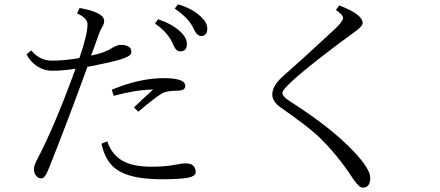

<svg xmlns="http://www.w3.org/2000/svg" viewBox="-20 -827 2040 890"><path d="M712.9 -737.8Q777.8 -715.8 814.5 -681.6Q846.2 -652.8 846.2 -624Q846.2 -588.9 815.9 -588.9Q795.4 -588.9 783.2 -619.6Q759.8 -676.3 698.2 -717.8ZM805.2 -807.1Q868.7 -788.1 907.7 -752.9Q940.9 -723.1 940.9 -695.3Q940.9 -660.2 912.1 -660.2Q892.6 -660.2 877.9 -693.4Q855.5 -742.7 790 -787.1ZM348.1 -558.1Q385.7 -667 385.7 -714.4Q385.7 -743.2 336.9 -765.1L349.1 -790Q462.9 -769.5 462.9 -730Q462.9 -716.8 454.1 -702.1Q444.3 -688 430.2 -646Q413.1 -597.2 401.9 -569.3Q466.8 -582.5 500 -605Q524.4 -619.1 540 -619.1Q567.9 -619.1 581.1 -606.9Q588.9 -600.1 588.9 -584Q588.9 -567.4 540 -551.8Q495.1 -538.1 385.3 -517.1Q286.6 -246.1 207 -47.9Q189 0 172.4 0Q157.7 0 148.4 -11.2Q137.2 -23.4 137.2 -43.9Q137.2 -59.1 152.3 -87.9Q235.4 -246.6 330.1 -508.3Q270 -499 220.2 -499Q184.6 -499 152.8 -519.5Q121.6 -539.6 103 -575.2L125 -593.3Q163.6 -545.9 221.2 -545.9Q281.7 -545.9 348.1 -558.1ZM601.1 -329.1Q641.1 -367.7 689.9 -412.1Q608.9 -410.6 506.8 -382.8L498 -411.1Q627 -464.8 739.7 -464.8Q838.9 -464.8 838.9 -428.7Q838.9 -406.7 801.8 -406.7Q752.4 -406.7 729 -393.1Q694.8 -371.6 621.1 -309.1ZM477.1 -171.9Q498.5 -108.4 550.8 -80.1Q599.1 -54.2 681.2 -54.2Q746.1 -54.2 796.4 -64Q826.2 -69.8 835.9 -69.8Q861.8 -69.8 872.1 -62Q887.2 -49.8 887.2 -28.8Q887.2 -10.7 852.1 -3.4Q815.9 3.9 730 3.9Q581.5 3.9 517.6 -43.5Q467.8 -80.1 450.2 -161.1Z M1552.2 -801.8Q1661.1 -761.2 1661.1 -719.2Q1661.1 -704.1 1607.9 -667Q1584.5 -650.4 1550.3 -625Q1289.1 -427.7 1289.1 -397Q1289.1 -378.9 1326.2 -356Q1516.6 -234.4 1620.1 -124.5Q1696.3 -43.5 1696.3 -2.9Q1696.3 43 1661.1 43Q1645 43 1618.2 3.9Q1543.9 -110.8 1451.2 -199.2Q1404.8 -242.2 1279.3 -330.1Q1242.2 -356.4 1242.2 -389.2Q1242.2 -428.7 1289.1 -471.2Q1392.1 -562 1511.2 -672.9Q1570.3 -724.6 1570.3 -744.1Q1570.3 -757.8 1537.1 -780.8Z"/></svg>

Font: I.MingCP
Style: Regular
Weight: 400
Designer: I.Font Project
Version: Version 8.000; Sep 06, 2022